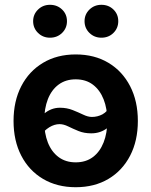

<svg xmlns="http://www.w3.org/2000/svg" viewBox="-20 -764 627 795"><path d="M293.5 11.2Q216.3 11.2 158.2 -23.2Q100.1 -57.6 68.1 -119.4Q36.1 -181.2 36.1 -263.2Q36.1 -345.2 68.1 -407.2Q100.1 -469.2 158.2 -503.9Q216.3 -538.6 293.5 -538.6Q371.1 -538.6 429 -503.9Q486.8 -469.2 518.8 -407.2Q550.8 -345.2 550.8 -263.2Q550.8 -181.2 518.8 -119.4Q486.8 -57.6 429 -23.2Q371.1 11.2 293.5 11.2ZM293.5 -91.8Q335.4 -91.8 364.5 -113.5Q393.6 -135.3 408.9 -174.1Q424.3 -212.9 424.3 -263.2Q424.3 -314.5 408.9 -353Q393.6 -391.6 364.5 -413.6Q335.4 -435.5 293.5 -435.5Q252 -435.5 222.7 -413.8Q193.4 -392.1 178.2 -353.3Q163.1 -314.5 163.1 -263.2Q163.1 -212.4 178.2 -173.8Q193.4 -135.3 222.7 -113.5Q252 -91.8 293.5 -91.8ZM141.1 -195.8 101.1 -227.5Q133.8 -269.5 163.1 -293.7Q192.4 -317.9 228 -317.9Q256.8 -317.9 280.8 -308.3Q304.7 -298.8 324.5 -289.3Q344.2 -279.8 360.4 -279.8Q383.8 -279.8 404.1 -290.5Q424.3 -301.3 443.4 -333L485.8 -304.2Q454.6 -258.3 425.8 -235.1Q397 -211.9 357.9 -211.9Q328.6 -211.9 305.2 -221.4Q281.7 -231 262.5 -240.5Q243.2 -250 226.6 -250Q205.6 -250 184.3 -237.1Q163.1 -224.1 141.1 -195.8ZM399.9 -607.9Q370.6 -607.9 350.3 -627.7Q330.1 -647.5 330.1 -676.3Q330.1 -704.6 350.3 -724.4Q370.6 -744.1 399.9 -744.1Q429.7 -744.1 449.7 -724.6Q469.7 -705.1 469.7 -676.3Q469.7 -647.5 449.7 -627.7Q429.7 -607.9 399.9 -607.9ZM187 -607.9Q157.7 -607.9 137.5 -627.7Q117.2 -647.5 117.2 -676.3Q117.2 -704.6 137.5 -724.4Q157.7 -744.1 187 -744.1Q216.8 -744.1 237.1 -724.6Q257.3 -705.1 257.3 -676.3Q257.3 -647.5 237.1 -627.7Q216.8 -607.9 187 -607.9Z"/></svg>

Font: Inter 24pt SemiBold
Style: Regular
Weight: 600
Designer: Rasmus Andersson
Foundry: rsms
Version: Version 4.001;git-66647c0bb